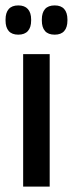

<svg xmlns="http://www.w3.org/2000/svg" viewBox="-22 -689 268 709"><path d="M63.5 0V-489H161.5V0ZM45.5 -561Q22 -561 10.2 -574.5Q-1.5 -588 -1.5 -613V-617Q-1.5 -642 10.2 -655.5Q22 -669 45.5 -669Q69 -669 81 -655.5Q93 -642 93 -617V-613Q93 -588 81 -574.5Q69 -561 45.5 -561ZM180 -561Q156 -561 144.2 -574.5Q132.5 -588 132.5 -613V-617Q132.5 -642 144.2 -655.5Q156 -669 180 -669Q203.5 -669 215.2 -655.5Q227 -642 227 -617V-613Q227 -588 215.2 -574.5Q203.5 -561 180 -561Z"/></svg>

Font: Anek Latin Medium
Style: Regular
Weight: 500
Designer: Yesha Goshar
Foundry: Ek Type
Version: Version 1.003